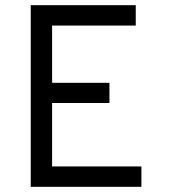

<svg xmlns="http://www.w3.org/2000/svg" viewBox="-20 -720 656 740"><path d="M98.5 0V-700H503.2V-621.5H180.8V-400.8H401.8V-323H180.8V-78.5H525V0Z"/></svg>

Font: Overpass Mono Light
Style: Regular
Weight: 300
Monospace: yes
Designer: Delve Withrington, Dave Bailey
Foundry: Delve Fonts LLC
Version: Version 4.000